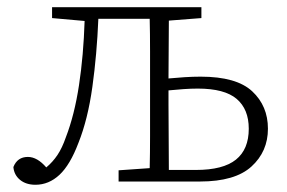

<svg xmlns="http://www.w3.org/2000/svg" viewBox="-20 -502 793 531"><path d="M78 9Q52 9 35.5 -4.5Q19 -18 17 -40Q28 -68 57 -68Q83 -68 108 -39Q126 -54 139 -73.5Q152 -93 162 -122Q186 -184 198.5 -266.5Q211 -349 214 -444L124 -452V-482H537V-452L447 -445Q447 -409 446.5 -366Q446 -323 446 -285Q467 -287 490 -288.5Q513 -290 535 -290Q634 -290 677.5 -249.5Q721 -209 721 -146Q721 -83 675.5 -41.5Q630 0 533 0H308V-31L394 -37Q395 -78 395 -126Q395 -174 395 -214V-268Q395 -309 395 -359.5Q395 -410 394 -450H252Q248 -352 235.5 -262Q223 -172 197 -107Q174 -46 144.5 -18.5Q115 9 78 9ZM446 -214Q446 -174 446.5 -123.5Q447 -73 447 -32H522Q597 -32 632.5 -60.5Q668 -89 668 -146Q668 -200 634.5 -228.5Q601 -257 527 -257Q508 -257 487 -255.5Q466 -254 446 -252Z"/></svg>

Font: Source Serif 4 SmText Light
Style: Regular
Weight: 300
Designer: Frank Grießhammer
Foundry: Adobe
Version: Version 4.005;hotconv 1.1.0;makeotfexe 2.6.0